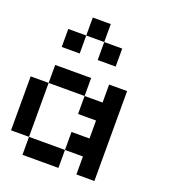

<svg xmlns="http://www.w3.org/2000/svg" viewBox="-158 -1002 982 1115"><g transform="rotate(20 333.5 -444.5)"><path d="M111.1 -111.1H0V-444.4H111.1ZM444.4 -333.3H333.3V-444.4H444.4V-555.6H555.6V0H444.4V-111.1H333.3V-222.2H444.4ZM333.3 0H111.1V-111.1H333.3ZM333.3 -444.4H111.1V-555.6H333.3ZM444.4 -666.7H333.3V-777.8H444.4ZM333.3 -777.8H222.2V-888.9H333.3ZM222.2 -666.7H111.1V-777.8H222.2Z"/></g></svg>

Font: Pixeloid Sans
Style: Regular
Weight: 400
Designer: GGBotNet
Foundry: GGBotNet
Version: 0.5